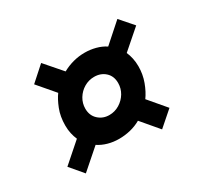

<svg xmlns="http://www.w3.org/2000/svg" viewBox="-99 -637 754 711"><g transform="rotate(-30 277.5 -281.5)"><path d="M83.5 -62.5 36.5 -118 119 -190.5Q113 -204 109.5 -219.8Q106 -235.5 106 -254Q106 -292.5 118.2 -323.2Q130.5 -354 144 -372L82.5 -444L144.5 -499.5L207.5 -427Q229 -439 253 -445.5Q277 -452 302.5 -452Q326.5 -452 349.2 -446Q372 -440 390 -428L470.5 -499.5L519 -444L437.5 -373Q443.5 -359.5 447 -343.2Q450.5 -327 450.5 -309Q450.5 -274.5 439 -243.5Q427.5 -212.5 411.5 -190.5L473 -118L409.5 -62.5L348 -135Q327 -123 303 -117.2Q279 -111.5 255 -111.5Q230 -111.5 207.8 -117.8Q185.5 -124 167.5 -136ZM267.5 -206Q291 -206 311 -218.2Q331 -230.5 342.8 -250.2Q354.5 -270 354.5 -293Q354.5 -322.5 335.5 -339.8Q316.5 -357 288.5 -357Q265 -357 245.2 -345.2Q225.5 -333.5 213.5 -313.8Q201.5 -294 201.5 -271Q201.5 -241.5 220.8 -223.8Q240 -206 267.5 -206Z"/></g></svg>

Font: Mohave Light SemiBold
Style: Italic
Weight: 600
Italic angle: -8°
Version: Version 2.003